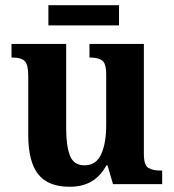

<svg xmlns="http://www.w3.org/2000/svg" viewBox="-20 -704 664 734"><path d="M246 10Q164 10 126 -38Q88 -86 88 -188V-414Q88 -457 74.5 -470.5Q61 -484 28 -484H24V-536H233V-213Q233 -146 247.5 -109Q262 -72 303 -72Q347 -72 366.5 -114Q386 -156 386 -226V-419Q386 -463 369.5 -473.5Q353 -484 326 -484H322V-536H530V-115Q530 -72 547.5 -62Q565 -52 592 -52H600V0H412L391 -72H387Q363 -29 328.5 -9.5Q294 10 246 10ZM165 -607V-684H435V-607Z"/></svg>

Font: Noto Serif Khmer SemiCondensed
Style: Bold
Weight: 700
Width: 4
Designer: Danh Hong and the Monotype Design Team
Foundry: Monotype Imaging Inc.
Version: Version 2.004; ttfautohint (v1.8.4.7-5d5b)